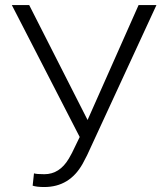

<svg xmlns="http://www.w3.org/2000/svg" viewBox="-20 -731 667 761"><path d="M327.1 -255.4 529.3 -710.9H600.1L325.2 -115.7L307.6 -82Q255.9 10.3 155.3 10.3Q125.5 10.3 109.4 4.9L114.7 -43.9Q125 -40.5 155.8 -40.5Q216.3 -40.5 252.9 -102.5L265.1 -124.5L295.9 -188L26.9 -710.9H95.7Z"/></svg>

Font: RobotoInd Light
Style: Regular
Weight: 300
Designer: Google
Version: Version 2.001151; 2014